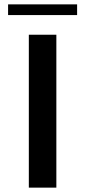

<svg xmlns="http://www.w3.org/2000/svg" viewBox="-20 -859 391 879"><path d="M112 -700H238V0H112ZM17 -839H333V-790H17Z"/></svg>

Font: Fahkwang Medium
Style: Regular
Weight: 500
Version: Version 1.000; ttfautohint (v1.6)